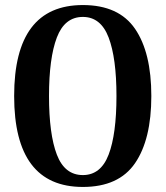

<svg xmlns="http://www.w3.org/2000/svg" viewBox="-20 -730 656 760"><path d="M36 -350Q36 -710 308 -710Q450 -710 514.5 -616Q579 -522 579 -350Q579 -178 514.5 -84Q450 10 308 10Q36 10 36 -350ZM441 -350Q441 -500 410 -581.5Q379 -663 308 -663Q236 -663 205 -581.5Q174 -500 174 -350Q174 -199 205 -118Q236 -37 308 -37Q379 -37 410 -118Q441 -199 441 -350Z"/></svg>

Font: Trirong SemiBold
Style: Regular
Weight: 600
Designer: Katatrad Team
Foundry: CadsonDemak
Version: Version 1.001